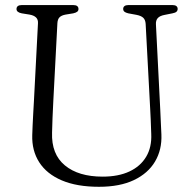

<svg xmlns="http://www.w3.org/2000/svg" viewBox="-20 -720 760 756"><path d="M571.5 -288.5 553.5 -626Q552.5 -642 544 -650Q535.5 -658 517.5 -661.5L485 -667.5Q474.5 -670 469.8 -674Q465 -678 465 -685Q465 -692 470.2 -696Q475.5 -700 484.5 -700H660Q669.5 -700 674.5 -696Q679.5 -692 679.5 -685Q679.5 -678 674.8 -673.8Q670 -669.5 659 -667.5L629 -661.5Q609.5 -658 601.2 -648.8Q593 -639.5 594 -624L611 -288.5Q612 -263.5 613.2 -239.8Q614.5 -216 615.5 -190.5Q618 -130.5 590.5 -84Q563 -37.5 507.5 -11Q452 15.5 369.5 15.5Q282.5 15.5 223.2 -9.8Q164 -35 134.5 -81Q105 -127 107 -188.5Q107.5 -204 108.5 -227.8Q109.5 -251.5 111 -276.5Q112.5 -301.5 113.5 -320.5L129.5 -628Q130.5 -643 122 -651.2Q113.5 -659.5 96.5 -662.5L65.5 -667.5Q45 -671.5 45 -684.5Q45 -692 50.2 -696Q55.5 -700 65 -700H269Q279 -700 284 -696Q289 -692 289 -684.5Q289 -678 284.2 -674Q279.5 -670 268.5 -667.5L238 -662.5Q222 -659.5 214.5 -652Q207 -644.5 206 -629L190 -323.5Q188 -285.5 186.8 -255Q185.5 -224.5 185 -198Q182 -113 235.5 -68.8Q289 -24.5 384 -24.5Q446 -24.5 489.5 -44.8Q533 -65 555.5 -102.8Q578 -140.5 575.5 -193Q574.5 -225.5 573.5 -247.5Q572.5 -269.5 571.5 -288.5Z"/></svg>

Font: Fraunces 48pt Soft Wonky Light
Style: Regular
Weight: 300
Version: Version 1.000;[b76b70a41]